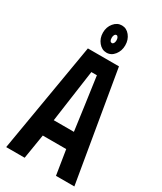

<svg xmlns="http://www.w3.org/2000/svg" viewBox="-222 -981 896 1060"><g transform="rotate(30 225.5 -450.5)"><path d="M126 0H8.3L126.5 -697.3H324.7L442.9 0H325.7L300.8 -156.2H151.4ZM183.1 -413.6 161.6 -259.8H290L269 -413.6L243.7 -593.8H208.5ZM226.6 -728Q196.8 -728 175.8 -753.7Q154.8 -779.3 154.8 -814.9Q154.8 -850.6 175.8 -876Q196.8 -901.4 226.6 -901.4Q256.3 -901.4 276.6 -876Q296.9 -850.6 296.9 -814.9Q296.9 -779.3 276.6 -753.7Q256.3 -728 226.6 -728ZM226.6 -789.1Q232.9 -789.1 237.1 -796.4Q241.2 -803.7 241.2 -814.9Q241.2 -825.7 237.1 -833Q232.9 -840.3 226.6 -840.3Q219.7 -840.3 215.3 -833Q210.9 -825.7 210.9 -814.9Q210.9 -789.1 226.6 -789.1Z"/></g></svg>

Font: Agdasima
Style: Bold
Weight: 700
Width: 3
Designer: The DocRepair Project, Patric King
Foundry: Google
Version: Version 2.002